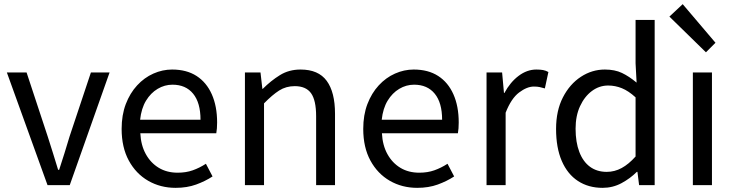

<svg xmlns="http://www.w3.org/2000/svg" viewBox="-20 -892 3541 925"><path d="M209 0 13 -543H108L210 -234Q223 -194 235.5 -153.5Q248 -113 260 -74H265Q278 -113 290.5 -153.5Q303 -194 315 -234L418 -543H508L316 0Z M826 13Q753 13 694 -21Q635 -55 600.5 -118.5Q566 -182 566 -271Q566 -338 586 -390.5Q606 -443 640.5 -480.5Q675 -518 719 -537.5Q763 -557 809 -557Q879 -557 927 -526Q975 -495 1000.5 -437.5Q1026 -380 1026 -302Q1026 -287 1025 -274Q1024 -261 1022 -250H656Q659 -192 682.5 -149.5Q706 -107 745 -83.5Q784 -60 836 -60Q876 -60 908.5 -71.5Q941 -83 972 -103L1004 -42Q969 -19 925 -3Q881 13 826 13ZM655 -315H946Q946 -397 910.5 -440.5Q875 -484 811 -484Q773 -484 739.5 -464Q706 -444 683.5 -407Q661 -370 655 -315Z M1160 0V-543H1235L1244 -464H1246Q1285 -503 1328.5 -530Q1372 -557 1428 -557Q1514 -557 1554 -502.5Q1594 -448 1594 -344V0H1503V-332Q1503 -409 1478.5 -443Q1454 -477 1400 -477Q1358 -477 1325 -456Q1292 -435 1252 -394V0Z M1990 13Q1917 13 1858 -21Q1799 -55 1764.5 -118.5Q1730 -182 1730 -271Q1730 -338 1750 -390.5Q1770 -443 1804.5 -480.5Q1839 -518 1883 -537.5Q1927 -557 1973 -557Q2043 -557 2091 -526Q2139 -495 2164.5 -437.5Q2190 -380 2190 -302Q2190 -287 2189 -274Q2188 -261 2186 -250H1820Q1823 -192 1846.5 -149.5Q1870 -107 1909 -83.5Q1948 -60 2000 -60Q2040 -60 2072.5 -71.5Q2105 -83 2136 -103L2168 -42Q2133 -19 2089 -3Q2045 13 1990 13ZM1819 -315H2110Q2110 -397 2074.5 -440.5Q2039 -484 1975 -484Q1937 -484 1903.5 -464Q1870 -444 1847.5 -407Q1825 -370 1819 -315Z M2324 0V-543H2399L2408 -444H2410Q2438 -496 2478.5 -526.5Q2519 -557 2564 -557Q2583 -557 2596.5 -554.5Q2610 -552 2622 -545L2605 -466Q2591 -470 2580 -472.5Q2569 -475 2552 -475Q2519 -475 2481 -446.5Q2443 -418 2416 -349V0Z M2883 13Q2815 13 2764.5 -20Q2714 -53 2686.5 -116.5Q2659 -180 2659 -271Q2659 -359 2692 -423Q2725 -487 2778.5 -522Q2832 -557 2894 -557Q2942 -557 2976.5 -540.5Q3011 -524 3047 -494L3042 -587V-796H3134V0H3059L3051 -64H3048Q3016 -32 2974 -9.5Q2932 13 2883 13ZM2903 -64Q2941 -64 2975 -82.5Q3009 -101 3042 -138V-423Q3008 -454 2976 -467Q2944 -480 2910 -480Q2867 -480 2831.5 -453.5Q2796 -427 2774.5 -380.5Q2753 -334 2753 -272Q2753 -207 2771 -160Q2789 -113 2822.5 -88.5Q2856 -64 2903 -64Z M3318 0V-543H3410V0ZM3381 -640 3205 -812 3269 -872 3427 -686Z"/></svg>

Font: Noto Sans KR Thin
Style: Regular
Weight: 400
Version: Version 2.004-H2;hotconv 1.0.118;makeotfexe 2.5.65603